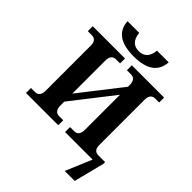

<svg xmlns="http://www.w3.org/2000/svg" viewBox="-308 -1084 1452 1452"><g transform="rotate(45 418.0 -358.5)"><path d="M502 -926.8H627Q617.2 -771 407.2 -771Q196.3 -771 187 -926.8H312Q321.8 -826.2 407.2 -826.2Q492.2 -826.2 502 -926.8ZM540 -493.2 278.8 -158.2V-118.2Q278.8 -53.2 330.1 -53.2H373V0H27.8V-53.2H69.8Q121.1 -53.2 121.1 -118.2V-600.1Q121.1 -661.1 69.8 -661.1H27.8V-713.9H373V-661.1H330.1Q278.8 -661.1 278.8 -596.2V-244.1L540 -579.1V-596.2Q540 -661.1 488.8 -661.1H445.8V-713.9H791V-661.1H749Q698.2 -661.1 698.2 -596.2V-112.8Q698.2 -53.2 749 -53.2H820.8V-36.1L758.8 210H651.9L740.2 0H445.8V-53.2H488.8Q540 -53.2 540 -118.2Z"/></g></svg>

Font: Droids
Style: b
Weight: 700
Foundry: Ascender Corporation
Version: Version 1.00 build 113